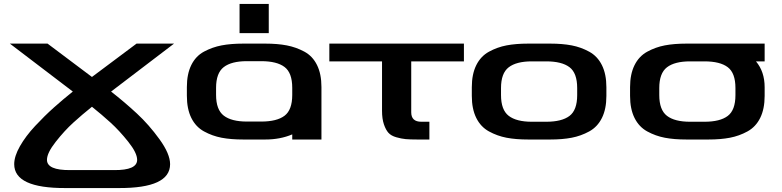

<svg xmlns="http://www.w3.org/2000/svg" viewBox="-20 -707 3965 973"><path d="M336 155H558Q675 156 675 103Q675 68 630 11.5Q585 -45 540.5 -85.5Q496 -126 446 -166Q396 -126 351.5 -85.5Q307 -45 262.5 11.5Q218 68 218 103Q218 156 336 155ZM446 -317 672 -486H862L543 -243Q612 -189 673.5 -132Q735 -75 788.5 -1Q842 73 842 125Q842 247 582 246H312Q52 247 52 125Q52 85 81 34Q110 -17 158 -68.5Q206 -120 253 -162Q300 -204 349 -243L30 -486H221Z M1075 -262V-226Q1075 -151 1114 -121Q1153 -91 1231 -91H1304Q1383 -91 1422 -120.5Q1461 -150 1461 -226V-262Q1461 -338 1422 -367.5Q1383 -397 1304 -397H1231Q1153 -397 1114 -367Q1075 -337 1075 -262ZM1609 -266V0H1461V-26Q1400 0 1324 0H1213Q1150 0 1103 -9Q1056 -18 1014 -41Q972 -64 949.5 -109.5Q927 -155 927 -222V-266Q927 -332 949.5 -377.5Q972 -423 1014 -445.5Q1056 -468 1103 -477Q1150 -486 1213 -486H1324Q1386 -486 1433 -477Q1480 -468 1522 -445.5Q1564 -423 1586.5 -377.5Q1609 -332 1609 -266ZM1342 -687V-539H1194V-687Z M1649 -486H2331V-396H2064V-138Q2064 -90 2115 -90H2156V0H2095Q2058 0 2036 -2Q2014 -4 1988 -11.5Q1962 -19 1948.5 -34Q1935 -49 1925.5 -77Q1916 -105 1916 -145V-396H1649Z M2519 -261V-225Q2519 -150 2558 -120Q2597 -90 2675 -90H2748Q2827 -90 2866 -119.5Q2905 -149 2905 -225V-261Q2905 -337 2866 -366.5Q2827 -396 2748 -396H2675Q2597 -396 2558 -366Q2519 -336 2519 -261ZM2768 0H2657Q2594 0 2547 -9Q2500 -18 2458 -41Q2416 -64 2393.5 -109.5Q2371 -155 2371 -221V-265Q2371 -331 2393.5 -376.5Q2416 -422 2458 -445Q2500 -468 2547 -477Q2594 -486 2657 -486H2768Q2830 -486 2877 -477Q2924 -468 2966 -445Q3008 -422 3030.5 -376.5Q3053 -331 3053 -265V-221Q3053 -155 3030.5 -109.5Q3008 -64 2966 -41Q2924 -18 2877 -9Q2830 0 2768 0Z M3321 -225Q3321 -150 3360 -120Q3399 -90 3477 -90H3550Q3629 -90 3668 -119.5Q3707 -149 3707 -225V-261Q3707 -337 3668 -366.5Q3629 -396 3550 -396H3477Q3399 -396 3360 -366Q3321 -336 3321 -261ZM3855 -486V-396H3811Q3855 -344 3855 -265V-221Q3855 -155 3832.5 -109.5Q3810 -64 3768 -41Q3726 -18 3679 -9Q3632 0 3570 0H3459Q3396 0 3349 -9Q3302 -18 3260 -41Q3218 -64 3195.5 -109.5Q3173 -155 3173 -221V-265Q3173 -331 3195.5 -376.5Q3218 -422 3260 -445Q3302 -468 3349 -477Q3396 -486 3459 -486Z"/></svg>

Font: Aneo
Style: Bold
Weight: 700
Designer: Anastasios Pappas
Foundry: Anastasios Pappas
Version: Version 1.000